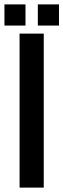

<svg xmlns="http://www.w3.org/2000/svg" viewBox="-49 -853 288 873"><path d="M40 0V-700.2H149.9V0ZM-28.8 -833H66.9V-736.8H-28.8ZM123 -833H219.2V-736.8H123Z"/></svg>

Font: VL Bebas Neue Bold
Style: Regular
Weight: 700
Designer: Ryoichi Tsunekawa
Foundry: Ryoichi Tsunekawa
Version: Version 1.300